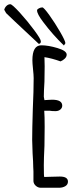

<svg xmlns="http://www.w3.org/2000/svg" viewBox="-86 -874 390 907"><path d="M72 -18V-44V-64Q71 -73 71 -85Q71 -106 68 -149L66 -213Q66 -262 69 -359Q73 -446 73 -505Q73 -519 70 -547Q67 -576 67 -589Q67 -660 109 -660Q142 -660 185.5 -647Q229 -634 229 -616Q229 -606 220.5 -597.5Q212 -589 200 -584Q158 -599 124 -604Q125 -589 125 -561Q125 -521 124 -489Q121 -441 121 -417L124 -401L140 -402Q148 -403 160 -403Q208 -403 208 -375Q208 -364 199 -356.5Q190 -349 176 -349Q158 -349 148 -351H123Q125 -325 125 -275Q125 -225 124 -185Q121 -124 121 -94Q121 -38 123 -38L156 -39Q173 -40 197 -40Q235 -40 235 -16Q235 -2 222.5 5.5Q210 13 192 13H107Q94 13 83.5 4Q73 -5 72 -18ZM-57 -812 -66 -828Q-63 -839 -55 -846.5Q-47 -854 -37 -854Q-29 -854 7 -815Q45 -773 76 -731Q107 -689 107 -679Q107 -667 97 -667Q-55 -809 -57 -812ZM118 -770Q89 -808 89 -825Q89 -830 97.5 -834.5Q106 -839 114 -839Q121 -839 147.5 -802Q174 -765 198 -723.5Q222 -682 223 -670L216 -659Q163 -710 118 -770Z"/></svg>

Font: Amatic SC
Style: Bold
Weight: 700
Designer: Multiple Designers
Foundry: Vernon Adams
Version: Version 2.505